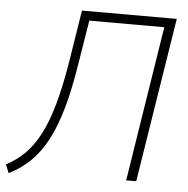

<svg xmlns="http://www.w3.org/2000/svg" viewBox="-67 -756 800 819"><g transform="rotate(5 333.5 -346.0)"><path d="M0 13 -15 -23Q29 -46 64 -80.5Q99 -115 127 -168.5Q155 -222 177 -300.5Q199 -379 217 -491L251 -705H657L545 0H502L607 -665H286L256 -481Q239 -371 216 -289Q193 -207 162.5 -149Q132 -91 92 -52Q52 -13 0 13Z"/></g></svg>

Font: Nunito Sans 10pt SemiCondensed ExtraLight
Style: Italic
Weight: 250
Width: 4
Italic angle: -9°
Designer: Vernon Adams
Foundry: Vernon Adams
Version: Version 3.101;gftools[0.9.27]